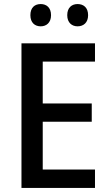

<svg xmlns="http://www.w3.org/2000/svg" viewBox="-20 -928 543 948"><path d="M130 -853C130 -816 152 -798 181 -798C209 -798 232 -816 232 -853C232 -891 209 -908 181 -908C152 -908 130 -891 130 -853ZM312 -853C312 -816 335 -798 363 -798C392 -798 415 -816 415 -853C415 -891 392 -908 363 -908C335 -908 312 -891 312 -853ZM449 0V-91H191V-327H433V-417H191V-624H449V-714H86V0Z"/></svg>

Font: Noto Sans Devanagari UI SemiCondensed Medium
Style: Regular
Weight: 500
Width: 4
Designer: Jelle Bosma - Monotype Design Team
Foundry: Monotype Imaging Inc.
Version: Version 2.004